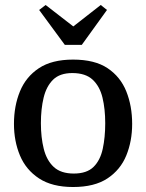

<svg xmlns="http://www.w3.org/2000/svg" viewBox="-20 -740 586 770"><path d="M273 10Q189 10 136.5 -24.5Q84 -59 60 -116.5Q36 -174 36 -243Q36 -315 60 -373.5Q84 -432 136 -466.5Q188 -501 273 -501Q360 -501 411.5 -466.5Q463 -432 486.5 -373.5Q510 -315 510 -243Q510 -174 486.5 -116.5Q463 -59 411 -24.5Q359 10 273 10ZM276 -44Q328 -44 355 -70.5Q382 -97 392 -143Q402 -189 402 -246Q402 -303 391 -348.5Q380 -394 351.5 -420.5Q323 -447 270 -447Q220 -447 193 -420.5Q166 -394 155 -348.5Q144 -303 144 -246Q144 -189 155.5 -143Q167 -97 195.5 -70.5Q224 -44 276 -44ZM240 -560 137 -700 163 -720 274 -634 384 -720 409 -700 308 -560Z"/></svg>

Font: Manuale Medium
Style: Regular
Weight: 500
Designer: Eduardo Tunni / Pablo Cosgaya
Foundry: Eduardo Tunni / Pablo Cosgaya
Version: Version 1.002